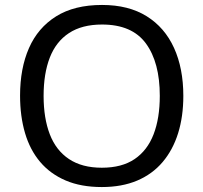

<svg xmlns="http://www.w3.org/2000/svg" viewBox="-20 -745 821 775"><path d="M720 -358Q720 -275 699 -207.5Q678 -140 636.5 -91Q595 -42 533.5 -16Q472 10 391 10Q307 10 245 -16.5Q183 -43 142 -91.5Q101 -140 81 -208Q61 -276 61 -359Q61 -469 97 -551Q133 -633 206.5 -679Q280 -725 392 -725Q499 -725 572 -679.5Q645 -634 682.5 -551.5Q720 -469 720 -358ZM156 -358Q156 -268 181 -203Q206 -138 258.5 -103Q311 -68 391 -68Q472 -68 523.5 -103Q575 -138 600 -203Q625 -268 625 -358Q625 -493 569 -569.5Q513 -646 392 -646Q311 -646 258.5 -611.5Q206 -577 181 -512.5Q156 -448 156 -358Z"/></svg>

Font: Noto Sans Tamil
Style: Regular
Weight: 400
Designer: Jelle Bosma - Monotype Design Team
Foundry: Monotype Imaging Inc.
Version: Version 2.003